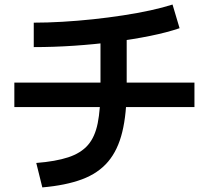

<svg xmlns="http://www.w3.org/2000/svg" viewBox="-20 -810 920 847"><path d="M140 -91.1Q225.6 -97.8 281.1 -116.1Q336.7 -134.4 367.8 -170Q398.9 -205.6 411.1 -266.7Q423.3 -327.8 423.3 -421.1V-687.8H538.9V-421.1Q538.9 -307.8 519.4 -227.8Q500 -147.8 456.7 -96.7Q413.3 -45.6 341.7 -18.9Q270 7.8 166.7 16.7ZM43.3 -337.8V-445.6H837.8V-337.8ZM128.9 -710Q187.8 -710 255 -713.9Q322.2 -717.8 390 -725Q457.8 -732.2 522.8 -742.2Q587.8 -752.2 643.9 -764.4Q700 -776.7 741.1 -790L772.2 -685.6Q716.7 -666.7 642.8 -651.7Q568.9 -636.7 483.3 -625.6Q397.8 -614.4 307.2 -608.3Q216.7 -602.2 128.9 -602.2Z"/></svg>

Font: Paperlogy 6 SemiBold
Style: Regular
Weight: 600
Designer: redesigned by Lee Juim, glyphs from Gmarket Sans & Montserrat
Foundry: PT&
Version: Version 1.001